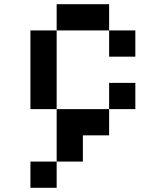

<svg xmlns="http://www.w3.org/2000/svg" viewBox="-20 -645 790 915"><path d="M500 -375V-500H250V-625H500V-500H625V-375ZM250 0V-125H125V-500H250V-125H500V0ZM500 -125V-250H625V-125ZM250 125V0H375V125ZM125 250V125H250V250Z"/></svg>

Font: Silkscreen
Style: Regular
Weight: 400
Designer: Jason Kottke
Foundry: Jason Kottke
Version: Version 1.001; ttfautohint (v1.8.4.7-5d5b)